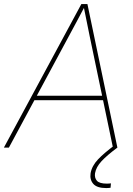

<svg xmlns="http://www.w3.org/2000/svg" viewBox="-48 -748 673 973"><path d="M-28.3 0 364.3 -727.5H395L546.9 0H524.4L406.7 -563.5Q398.9 -602.5 390.9 -641.6Q382.8 -680.7 375 -719.7H383.8Q362.8 -680.7 342.3 -641.6Q321.8 -602.5 300.3 -563.5L-2.9 0ZM119.1 -240.2 123 -262.7H482.9L479 -240.2ZM490.7 205.1Q443.4 205.1 424.8 183.8Q406.2 162.6 411.1 129.9Q417.5 92.8 448.7 59.8Q480 26.9 533.7 -12.7L546.9 0Q494.1 39.1 466.6 68.8Q439 98.6 433.6 129.9Q430.2 152.8 442.9 167.7Q455.6 182.6 494.1 182.6Q499.5 182.6 504.2 182.1Q508.8 181.6 514.2 181.2L512.2 203.6Q506.8 204.1 501.5 204.6Q496.1 205.1 490.7 205.1Z"/></svg>

Font: Inter 28pt Thin
Style: Italic
Weight: 250
Italic angle: -9.3988°
Designer: Rasmus Andersson
Foundry: rsms
Version: Version 4.001;git-66647c0bb